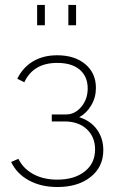

<svg xmlns="http://www.w3.org/2000/svg" viewBox="-20 -750 482 775"><path d="M129.9 -647.9V-730H161.1V-647.9ZM255.9 -647.9V-730H287.1V-647.9ZM211.9 4.9Q146 4.9 96.9 -21.7Q47.9 -48.3 24.9 -96.2L54.2 -108.9Q74.2 -68.8 115 -46.9Q155.8 -24.9 210.9 -24.9Q280.3 -24.9 322 -57.9Q363.8 -90.8 363.8 -147Q363.8 -196.8 330.8 -228Q297.9 -259.3 242.2 -259.8H189V-288.1H247.1Q282.2 -288.1 308.1 -318.8Q334 -349.6 334 -393.1Q334 -440.9 302 -468.5Q270 -496.1 210.9 -496.1Q114.7 -496.1 78.1 -418L49.8 -432.1Q71.8 -477.5 113 -502.2Q154.3 -526.9 210.9 -526.9Q281.2 -526.9 324.2 -491Q367.2 -455.1 367.2 -395Q367.2 -356.9 348.4 -325Q329.6 -293 299.8 -276.9Q345.7 -262.7 371.3 -227.3Q397 -191.9 397 -144Q397 -76.2 345.7 -35.6Q294.4 4.9 211.9 4.9Z"/></svg>

Font: Rawline ExtraLight
Style: Regular
Weight: 275
Designer: Matt McInerney, Pablo Impallari, Rodrigo Fuenzalida
Foundry: Matt McInerney, Pablo Impallari, Rodrigo Fuenzalida
Version: Version 4.020;PS 004.020;hotconv 1.0.88;makeotf.lib2.5.64775